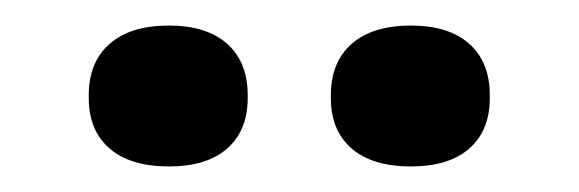

<svg xmlns="http://www.w3.org/2000/svg" viewBox="-20 -690 455 151"><path d="M49.8 -615.2Q49.8 -641.1 66.2 -655.5Q82.5 -669.9 112.8 -669.9Q142.6 -669.9 158.7 -655.5Q174.8 -641.1 174.8 -615.2V-612.8Q174.8 -587.4 158.7 -573.2Q142.6 -559.1 112.8 -559.1Q82.5 -559.1 66.2 -573.2Q49.8 -587.4 49.8 -612.8ZM240.2 -612.8V-615.2Q240.2 -641.1 256.6 -655.5Q272.9 -669.9 303.2 -669.9Q333 -669.9 349.1 -655.5Q365.2 -641.1 365.2 -615.2V-612.8Q365.2 -587.4 349.1 -573.2Q333 -559.1 303.2 -559.1Q272.9 -559.1 256.6 -573.2Q240.2 -587.4 240.2 -612.8Z"/></svg>

Font: LT Wave
Style: Regular
Weight: 400
Designer: Daniel Lyons
Version: Version 2.5 (Glyphs App)